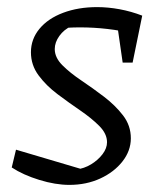

<svg xmlns="http://www.w3.org/2000/svg" viewBox="-20 -512 452 540"><path d="M13 -41 25 -91 221 -33 193 -35Q217 -38 236.5 -50Q256 -62 268.5 -78.5Q281 -95 281 -112Q281 -136 259 -158Q237 -180 205.5 -201.5Q174 -223 142 -247Q110 -271 88.5 -300Q67 -329 67 -365Q67 -402 91 -431Q115 -460 157.5 -476Q200 -492 253 -492Q284 -492 316.5 -486Q349 -480 380 -468L358 -417Q321 -426 282.5 -430.5Q244 -435 205 -435Q188 -435 170 -434Q152 -433 135 -431L180 -438Q160 -429 147 -411Q134 -393 134 -374Q134 -350 155.5 -328.5Q177 -307 209 -285.5Q241 -264 272.5 -240Q304 -216 326 -187.5Q348 -159 348 -123Q348 -88 324.5 -58Q301 -28 262 -10Q223 8 175 8Q136 8 90.5 -6Q45 -20 13 -41ZM325 -336 306 -468H380L353 -336Z"/></svg>

Font: Piazzolla 24pt
Style: Italic
Weight: 400
Italic angle: -11.3°
Designer: Juan Pablo del Peral
Foundry: Huerta Tipografica
Version: Version 2.005